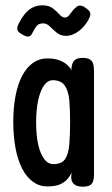

<svg xmlns="http://www.w3.org/2000/svg" viewBox="-20 -694 423 723"><path d="M291 9Q271 9 259.5 0Q248 -9 248 -28L250 -43Q244 -32 234 -20Q224 -8 206.5 0Q189 8 158 8Q128 8 104 -9.5Q80 -27 63.5 -59Q47 -91 38.5 -136Q30 -181 30 -236Q30 -289 38.5 -333Q47 -377 63.5 -408.5Q80 -440 104 -457Q128 -474 158 -474Q184 -474 202 -467.5Q220 -461 232 -450.5Q244 -440 250 -429L249 -437Q251 -458 260.5 -467Q270 -476 291 -476Q310 -476 319 -470Q328 -464 331 -453Q334 -442 334 -427V-37Q334 -23 331 -12.5Q328 -2 319 3.5Q310 9 291 9ZM181 -76Q213 -76 225.5 -95.5Q238 -115 241 -150.5Q244 -186 244 -234Q244 -281 241 -316Q238 -351 224 -371.5Q210 -392 179 -392Q160 -392 146 -372.5Q132 -353 124 -317.5Q116 -282 116 -232Q116 -184 124 -149Q132 -114 146.5 -95Q161 -76 181 -76ZM140 -674Q164 -674 179 -662.5Q194 -651 204 -639.5Q214 -628 224 -628Q233 -628 239 -635Q245 -642 251.5 -651Q258 -660 267 -667Q273 -673 281.5 -673Q290 -673 300 -666Q317 -655 319.5 -646Q322 -637 316 -626Q309 -610 295.5 -594.5Q282 -579 264.5 -569Q247 -559 228 -559Q208 -559 193.5 -571Q179 -583 167.5 -594.5Q156 -606 143 -606Q126 -606 118.5 -597Q111 -588 101 -568Q96 -558 88 -556.5Q80 -555 64 -564Q46 -574 45 -583.5Q44 -593 52 -608Q61 -626 73 -641Q85 -656 101.5 -665Q118 -674 140 -674Z"/></svg>

Font: Fredoka Condensed
Style: Regular
Weight: 400
Width: 3
Designer: Ben Nathan
Foundry: Milena B. Brandão, Ben Nathan
Version: Version 2.001